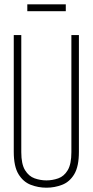

<svg xmlns="http://www.w3.org/2000/svg" viewBox="-20 -863 431 893"><path d="M44 -157V-700H79V-155Q79 -100 96.5 -71.5Q114 -43 141 -33.5Q168 -24 196 -24Q224 -24 251 -33.5Q278 -43 295 -71.5Q312 -100 312 -155V-700H347V-157Q347 -89 325.5 -53Q304 -17 269 -3.5Q234 10 196 10Q158 10 123 -3.5Q88 -17 66 -53Q44 -89 44 -157ZM107 -811V-843H286V-811Z"/></svg>

Font: Georama Condensed ExtraLight
Style: Regular
Weight: 200
Width: 3
Designer: Jean-Baptiste Levee
Foundry: Production Type
Version: Version 1.000